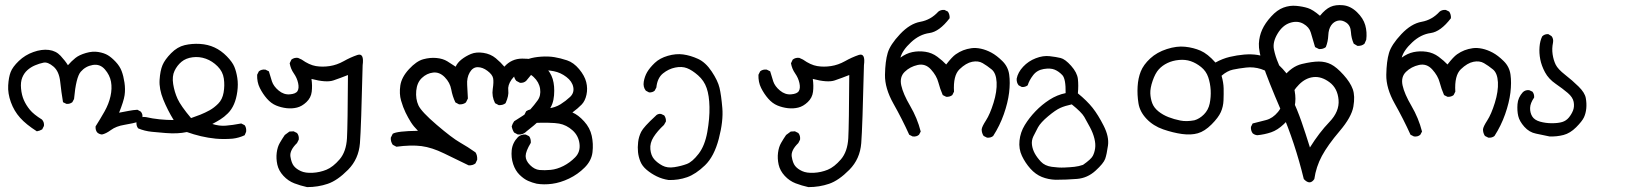

<svg xmlns="http://www.w3.org/2000/svg" viewBox="-20 -435 6540 766"><path d="M386.7 101.6Q376 100.6 368.2 93.8Q360.4 85 361.3 69.3Q379.9 40 397 9.8Q414.1 -20.5 420.9 -51.3Q427.7 -82 422.9 -108.9Q418 -135.7 398.4 -158.2Q378.9 -180.7 350.1 -175.8Q321.3 -170.9 302.2 -148.9Q283.2 -127 275.4 -40L268.6 -27.3Q258.8 -19.5 245.1 -20.5L231.4 -27.3Q224.6 -67.4 220.2 -108.9Q215.8 -150.4 193.4 -169.4Q170.9 -188.5 153.8 -185.1Q136.7 -181.6 119.6 -174.3Q102.5 -167 89.4 -155.3Q76.2 -143.6 68.8 -125.5Q61.5 -107.4 64 -81.5Q66.4 -55.7 75.2 -35.6Q84 -15.6 99.1 2.9Q114.3 21.5 147.5 42Q157.2 52.7 155.3 67.4L148.4 81.1Q138.7 86.9 127 88.9Q84 61.5 60.1 34.7Q36.1 7.8 23.4 -27.3Q10.7 -62.5 12.7 -94.7Q14.6 -127 22.5 -147.5Q30.3 -168 55.2 -191.9Q80.1 -215.8 113.3 -227.5Q146.5 -239.3 174.8 -235.8Q203.1 -232.4 221.7 -212.4Q240.2 -192.4 251 -174.8Q265.6 -191.4 280.8 -203.6Q295.9 -215.8 322.8 -223.6Q349.6 -231.4 372.6 -227.5Q395.5 -223.6 410.2 -214.8Q424.8 -206.1 441.4 -188.5Q458 -170.9 465.3 -151.4Q472.7 -131.8 476.6 -105.5Q480.5 -79.1 477.1 -55.2Q473.6 -31.2 455.1 14.6Q476.6 10.7 493.7 7.3Q510.7 3.9 528.3 2.9L541 9.8Q550.8 19.5 547.9 36.1L541 48.8Q509.8 57.6 476.6 63Q443.4 68.4 422.9 83.5Q402.3 98.6 386.7 101.6Z M840.8 118.2Q810.5 115.2 781.7 108.4Q752.9 101.6 725.6 91.8Q707 95.7 686.5 96.7Q666 97.7 640.6 95.7Q615.2 93.8 585.9 90.8Q556.6 87.9 531.2 77.1Q523.4 67.4 524.4 52.7L531.2 39.1Q544.9 29.3 562.5 32.2Q587.9 38.1 616.2 41Q644.5 43.9 672.9 43.9Q648.4 3.9 631.3 -38.1Q614.3 -80.1 616.7 -116.7Q619.1 -153.3 628.4 -175.3Q637.7 -197.3 662.6 -222.7Q687.5 -248 716.8 -254.9Q746.1 -261.7 777.8 -259.8Q809.6 -257.8 835.9 -245.6Q862.3 -233.4 884.8 -210.4Q907.2 -187.5 915 -168.5Q922.9 -149.4 926.8 -124Q930.7 -98.6 926.8 -69.8Q922.9 -41 913.6 -19.5Q904.3 2 889.2 17.1Q874 32.2 858.9 41.5Q843.8 50.8 827.1 59.6Q854.5 68.4 880.4 66.4Q906.2 64.5 942.4 57.6L956.1 64.5Q963.9 75.2 961.9 90.8L956.1 104.5Q933.6 115.2 908.2 118.2Q872.1 121.1 840.8 118.2ZM779.3 22.5Q798.8 14.6 816.4 4.9Q834 -4.9 850.6 -21.5Q867.2 -38.1 872.1 -65.9Q877 -93.8 873 -121.6Q869.1 -149.4 848.1 -170.4Q827.1 -191.4 801.3 -200.7Q775.4 -210 748.5 -206.5Q721.7 -203.1 704.1 -188.5Q686.5 -173.8 676.3 -152.3Q666 -130.9 670.9 -99.6Q675.8 -68.4 688.5 -40.5Q701.2 -12.7 742.2 36.1Z M1205.1 311.5Q1178.7 305.7 1154.3 296.4Q1129.9 287.1 1110.8 266.6Q1091.8 246.1 1086.4 221.7Q1081.1 197.3 1084 174.3Q1086.9 151.4 1096.2 135.3Q1105.5 119.1 1116.2 103.5L1134.8 89.8L1151.4 88.9L1165 95.7Q1173.8 106.4 1171.9 122.1L1165 135.7Q1134.8 165 1138.7 189.9Q1142.6 214.8 1152.3 227.1Q1162.1 239.3 1180.2 247.6Q1198.2 255.9 1227.1 254.4Q1255.9 252.9 1282.2 242.2Q1308.6 231.4 1335 200.7Q1361.3 169.9 1364.3 116.2Q1367.2 62.5 1368.2 -135.7Q1338.9 -124 1310.5 -114.3Q1282.2 -104.5 1222.7 -120.1Q1226.6 -92.8 1223.6 -68.8Q1220.7 -44.9 1202.6 -27.8Q1184.6 -10.7 1165 -5.9Q1145.5 -1 1123.5 -3.4Q1101.6 -5.9 1081.5 -14.2Q1061.5 -22.5 1044.9 -41.5Q1028.3 -60.5 1016.6 -84Q1004.9 -107.4 1005.9 -136.7L1012.7 -150.4Q1023.4 -159.2 1039.1 -157.2L1052.7 -150.4Q1058.6 -129.9 1064.9 -110.4Q1071.3 -90.8 1091.8 -73.7Q1112.3 -56.6 1136.2 -58.6Q1160.2 -60.5 1167 -71.8Q1173.8 -83 1169.4 -103.5Q1165 -124 1152.3 -142.1Q1139.6 -160.2 1135.7 -182.6L1142.6 -197.3Q1154.3 -206.1 1168.9 -204.1L1183.6 -197.3Q1213.9 -175.8 1240.2 -171.4Q1266.6 -167 1295.4 -171.4Q1324.2 -175.8 1351.1 -190.9Q1377.9 -206.1 1406.2 -215.8Q1433.6 -224.6 1426.8 -174.8Q1420.9 73.2 1416 136.2Q1411.1 199.2 1368.7 242.2Q1326.2 285.2 1287.6 298.3Q1249 311.5 1205.1 311.5Z M1849.6 224.6Q1800.8 201.2 1752 177.2Q1703.1 153.3 1661.6 147.9Q1620.1 142.6 1561.5 150.4L1546.9 142.6Q1538.1 129.9 1539.1 114.3L1546.9 98.6Q1564.5 87.9 1647.5 86.9Q1629.9 69.3 1619.1 52.2Q1608.4 35.2 1598.1 14.2Q1587.9 -6.8 1580.1 -33.7Q1572.3 -60.5 1577.1 -93.8Q1582 -127 1611.8 -159.2Q1641.6 -191.4 1668.9 -198.7Q1696.3 -206.1 1721.7 -203.6Q1747.1 -201.2 1764.6 -190.4Q1782.2 -179.7 1797.9 -168.9Q1804.7 -184.6 1821.3 -197.8Q1837.9 -210.9 1858.9 -219.7Q1879.9 -228.5 1908.7 -224.1Q1937.5 -219.7 1958 -202.6Q1978.5 -185.5 1992.2 -168.9Q2005.9 -184.6 2023.9 -192.9Q2042 -201.2 2063.5 -201.2Q2085 -201.2 2106 -198.2Q2127 -195.3 2151.9 -171.4Q2176.8 -147.5 2185.1 -119.6Q2193.4 -91.8 2190.4 -54.7Q2187.5 -17.6 2168.5 5.9Q2149.4 29.3 2131.3 46.4Q2113.3 63.5 2082 87.9Q2067.4 103.5 2045.9 101.6L2031.2 93.8Q2024.4 84 2021.5 69.3Q2024.4 58.6 2031.2 48.8Q2047.9 38.1 2064.9 27.3Q2082 16.6 2096.7 0.5Q2111.3 -15.6 2125 -34.7Q2138.7 -53.7 2134.8 -80.6Q2130.9 -107.4 2108.9 -127.9Q2086.9 -148.4 2062 -144.5Q2037.1 -140.6 2021 -117.7Q2004.9 -94.7 2007.8 -74.2Q2010.7 -53.7 1997.1 -23.4Q1986.3 -14.6 1969.7 -15.6L1955.1 -23.4Q1941.4 -50.8 1945.8 -79.6Q1950.2 -108.4 1947.3 -123Q1944.3 -137.7 1924.8 -152.3Q1905.3 -167 1885.7 -167Q1866.2 -167 1854 -146Q1841.8 -125 1843.8 -96.2Q1845.7 -67.4 1846.7 -42L1838.9 -26.4Q1828.1 -17.6 1811.5 -18.6L1796.9 -26.4Q1785.2 -50.8 1780.3 -78.1Q1775.4 -105.5 1754.4 -127Q1733.4 -148.4 1708 -145.5Q1682.6 -142.6 1663.1 -124Q1643.6 -105.5 1640.6 -72.8Q1637.7 -40 1649.4 -14.6Q1661.1 10.7 1722.2 63Q1783.2 115.2 1814.9 133.3Q1846.7 151.4 1877 172.9Q1884.8 184.6 1883.8 202.1L1877 216.8Q1866.2 225.6 1849.6 224.6Z M2121.1 297.9Q2103.5 293.9 2086.9 286.6Q2070.3 279.3 2053.2 262.7Q2036.1 246.1 2027.3 219.7Q2018.6 193.4 2021.5 164.1Q2024.4 134.8 2046.9 111.3Q2059.6 100.6 2077.1 101.6L2090.8 108.4Q2098.6 118.2 2097.7 134.8Q2077.1 168.9 2077.1 187.5Q2077.1 206.1 2094.7 223.6Q2112.3 241.2 2132.3 243.2Q2152.3 245.1 2177.2 242.7Q2202.1 240.2 2228 227.1Q2253.9 213.9 2274.9 192.4Q2295.9 170.9 2292 138.7Q2288.1 106.4 2264.2 85Q2240.2 63.5 2210.9 58.1Q2181.6 52.7 2098.6 55.7Q2087.9 54.7 2079.1 46.9Q2070.3 37.1 2072.3 22.5L2079.1 8.8Q2093.8 -1 2114.3 0Q2139.6 1 2167.5 -2.4Q2195.3 -5.9 2216.3 -19Q2237.3 -32.2 2254.4 -48.3Q2271.5 -64.5 2267.1 -87.4Q2262.7 -110.4 2239.7 -127.9Q2216.8 -145.5 2189.5 -150.9Q2162.1 -156.2 2136.7 -154.3Q2111.3 -152.3 2099.6 -137.2Q2087.9 -122.1 2079.1 -112.3Q2069.3 -103.5 2054.7 -104.5L2040 -112.3Q2029.3 -124 2030.3 -141.6Q2036.1 -161.1 2052.2 -177.2Q2068.4 -193.4 2089.4 -200.2Q2110.4 -207 2139.2 -209Q2168 -210.9 2191.9 -207Q2215.8 -203.1 2242.2 -194.3Q2268.6 -185.5 2290.5 -159.2Q2312.5 -132.8 2318.8 -107.4Q2325.2 -82 2319.8 -57.1Q2314.5 -32.2 2300.3 -17.6Q2286.1 -2.9 2263.7 13.7Q2287.1 23.4 2310.5 49.3Q2334 75.2 2340.8 106.9Q2347.7 138.7 2343.8 172.4Q2339.8 206.1 2312.5 233.4Q2285.2 260.7 2250.5 277.3Q2215.8 293.9 2182.6 298.3Q2149.4 302.7 2121.1 297.9Z M2647.5 283.2Q2622.1 279.3 2600.1 268.6Q2578.1 257.8 2560.1 242.7Q2542 227.5 2534.7 209Q2527.3 190.4 2525.4 171.9Q2523.4 153.3 2525.9 131.8Q2528.3 110.4 2538.1 90.8Q2547.9 71.3 2594.7 28.3Q2603.5 17.6 2617.2 19.5L2629.9 25.4Q2637.7 36.1 2636.7 49.8L2628.9 63.5Q2602.5 87.9 2587.4 111.8Q2572.3 135.7 2574.7 160.6Q2577.1 185.5 2589.8 200.2Q2602.5 214.8 2622.6 225.6Q2642.6 236.3 2670.4 231.9Q2698.2 227.5 2720.2 219.2Q2742.2 210.9 2767.1 178.7Q2792 146.5 2801.8 91.8Q2811.5 37.1 2810.5 -8.3Q2809.6 -53.7 2799.3 -83.5Q2789.1 -113.3 2765.1 -134.3Q2741.2 -155.3 2720.7 -163.1Q2700.2 -170.9 2673.8 -165.5Q2647.5 -160.2 2625 -142.1Q2602.5 -124 2598.6 -85.9L2591.8 -73.2Q2583 -65.4 2569.3 -66.4L2556.6 -73.2Q2544.9 -87.9 2548.3 -108.9Q2551.8 -129.9 2562 -147.5Q2572.3 -165 2592.3 -184.1Q2612.3 -203.1 2644.5 -212.4Q2676.8 -221.7 2705.6 -217.8Q2734.4 -213.9 2764.6 -200.2Q2794.9 -186.5 2819.3 -149.9Q2843.8 -113.3 2850.6 -84.5Q2857.4 -55.7 2861.8 -3.9Q2866.2 47.9 2847.7 118.7Q2829.1 189.5 2792.5 224.6Q2755.9 259.8 2721.2 272Q2686.5 284.2 2647.5 283.2Z M3205.1 311.5Q3178.7 305.7 3154.3 296.4Q3129.9 287.1 3110.8 266.6Q3091.8 246.1 3086.4 221.7Q3081.1 197.3 3084 174.3Q3086.9 151.4 3096.2 135.3Q3105.5 119.1 3116.2 103.5L3134.8 89.8L3151.4 88.9L3165 95.7Q3173.8 106.4 3171.9 122.1L3165 135.7Q3134.8 165 3138.7 189.9Q3142.6 214.8 3152.3 227.1Q3162.1 239.3 3180.2 247.6Q3198.2 255.9 3227.1 254.4Q3255.9 252.9 3282.2 242.2Q3308.6 231.4 3335 200.7Q3361.3 169.9 3364.3 116.2Q3367.2 62.5 3368.2 -135.7Q3338.9 -124 3310.5 -114.3Q3282.2 -104.5 3222.7 -120.1Q3226.6 -92.8 3223.6 -68.8Q3220.7 -44.9 3202.6 -27.8Q3184.6 -10.7 3165 -5.9Q3145.5 -1 3123.5 -3.4Q3101.6 -5.9 3081.5 -14.2Q3061.5 -22.5 3044.9 -41.5Q3028.3 -60.5 3016.6 -84Q3004.9 -107.4 3005.9 -136.7L3012.7 -150.4Q3023.4 -159.2 3039.1 -157.2L3052.7 -150.4Q3058.6 -129.9 3064.9 -110.4Q3071.3 -90.8 3091.8 -73.7Q3112.3 -56.6 3136.2 -58.6Q3160.2 -60.5 3167 -71.8Q3173.8 -83 3169.4 -103.5Q3165 -124 3152.3 -142.1Q3139.6 -160.2 3135.7 -182.6L3142.6 -197.3Q3154.3 -206.1 3168.9 -204.1L3183.6 -197.3Q3213.9 -175.8 3240.2 -171.4Q3266.6 -167 3295.4 -171.4Q3324.2 -175.8 3351.1 -190.9Q3377.9 -206.1 3406.2 -215.8Q3433.6 -224.6 3426.8 -174.8Q3420.9 73.2 3416 136.2Q3411.1 199.2 3368.7 242.2Q3326.2 285.2 3287.6 298.3Q3249 311.5 3205.1 311.5Z M3918 114.3 3904.3 107.4Q3896.5 95.7 3896.5 81.1Q3897.5 70.3 3913.6 45.4Q3929.7 20.5 3943.8 -24.9Q3958 -70.3 3956.1 -106.9Q3954.1 -143.6 3936 -158.2Q3918 -172.9 3900.4 -183.1Q3882.8 -193.4 3858.4 -188.5Q3834 -183.6 3808.1 -158.7Q3782.2 -133.8 3786.1 -69.3L3779.3 -55.7Q3769.5 -47.9 3754.9 -48.8L3741.2 -55.7Q3730.5 -80.1 3723.6 -106.4Q3716.8 -132.8 3694.3 -157.7Q3671.9 -182.6 3641.1 -175.8Q3610.4 -168.9 3589.4 -148.4Q3568.4 -127.9 3575.7 -94.2Q3583 -60.5 3611.3 -12.2Q3639.6 36.1 3653.3 89.8L3646.5 102.5Q3636.7 111.3 3621.1 109.4L3607.4 102.5Q3579.1 40 3544.4 -21.5Q3509.8 -83 3510.7 -136.7Q3511.7 -190.4 3521.5 -223.6Q3531.2 -256.8 3570.8 -298.8Q3610.4 -340.8 3651.9 -348.1Q3693.4 -355.5 3723.6 -388.7Q3733.4 -396.5 3748 -395.5L3761.7 -388.7Q3769.5 -377 3768.6 -362.3Q3727.5 -308.6 3688 -303.2Q3648.4 -297.9 3614.3 -266.1Q3580.1 -234.4 3572.3 -205.1Q3594.7 -221.7 3619.6 -227.1Q3644.5 -232.4 3671.4 -228.5Q3698.2 -224.6 3719.7 -208.5Q3741.2 -192.4 3754.9 -177.7Q3778.3 -208 3793 -218.3Q3807.6 -228.5 3822.8 -234.4Q3837.9 -240.2 3855.5 -242.7Q3873 -245.1 3893.6 -240.7Q3914.1 -236.3 3935.1 -225.1Q3956.1 -213.9 3979 -191.4Q4002 -168.9 4006.3 -137.2Q4010.7 -105.5 4005.9 -65.4Q4001 -25.4 3984.9 20.5Q3968.8 66.4 3942.4 107.4Q3933.6 115.2 3918 114.3Z M4191.4 282.2Q4162.1 281.2 4136.7 271Q4111.3 260.7 4090.8 237.8Q4070.3 214.8 4057.1 187Q4043.9 159.2 4047.4 126Q4050.8 92.8 4068.4 64Q4085.9 35.2 4111.3 8.8Q4136.7 -17.6 4167 -37.1Q4197.3 -56.6 4231.4 -63.5Q4232.4 -120.1 4218.3 -135.3Q4204.1 -150.4 4187.5 -157.2Q4170.9 -164.1 4144 -159.7Q4117.2 -155.3 4101.6 -134.8Q4085.9 -114.3 4080.1 -94.7Q4070.3 -86.9 4056.6 -87.9L4043.9 -94.7Q4035.2 -105.5 4036.1 -121.1Q4041 -146.5 4062 -168.9Q4083 -191.4 4112.3 -202.6Q4141.6 -213.9 4167.5 -210.9Q4193.4 -208 4211.4 -203.6Q4229.5 -199.2 4253.4 -172.4Q4277.3 -145.5 4280.3 -120.1Q4283.2 -94.7 4280.3 -62.5Q4316.4 -33.2 4338.9 -4.9Q4361.3 23.4 4383.3 66.9Q4405.3 110.4 4400.4 145.5Q4395.5 180.7 4389.2 198.7Q4382.8 216.8 4350.6 246.1Q4318.4 275.4 4276.9 278.8Q4235.4 282.2 4191.4 282.2ZM4300.8 222.7Q4333 200.2 4339.8 187Q4346.7 173.8 4349.1 156.7Q4351.6 139.6 4346.2 117.7Q4340.8 95.7 4328.6 72.8Q4316.4 49.8 4305.7 31.2Q4294.9 12.7 4255.9 -18.6Q4228.5 -12.7 4210 -4.4Q4191.4 3.9 4161.6 28.8Q4131.8 53.7 4121.1 73.2Q4110.4 92.8 4102.5 109.4Q4094.7 126 4097.2 143.6Q4099.6 161.1 4108.4 177.2Q4117.2 193.4 4132.8 210Q4148.4 226.6 4175.8 230.5Q4203.1 234.4 4226.1 233.4Q4249 232.4 4266.6 230.5Q4284.2 228.5 4300.8 222.7Z M4996.1 104.5Q4985.4 103.5 4977.5 96.7Q4969.7 85.9 4970.7 71.3L4977.5 57.6Q5004.9 50.8 5031.2 43.9Q5057.6 37.1 5078.6 11.7Q5099.6 -13.7 5095.7 -43Q5091.8 -72.3 5083.5 -90.8Q5075.2 -109.4 5057.6 -129.9Q5040 -150.4 5010.7 -159.7Q4981.4 -168.9 4951.7 -165.5Q4921.9 -162.1 4898.9 -157.2Q4876 -152.3 4853.5 -132.8Q4861.3 -105.5 4861.8 -82.5Q4862.3 -59.6 4861.3 -34.7Q4860.4 -9.8 4850.6 12.2Q4840.8 34.2 4813.5 61.5Q4786.1 88.9 4758.8 96.7Q4731.4 104.5 4695.8 99.6Q4660.2 94.7 4620.6 81.1Q4581.1 67.4 4554.2 39.1Q4527.3 10.7 4522 -22.9Q4516.6 -56.6 4518.6 -89.8Q4520.5 -123 4531.2 -149.9Q4542 -176.8 4568.8 -201.7Q4595.7 -226.6 4635.3 -239.3Q4674.8 -252 4708 -248.5Q4741.2 -245.1 4769.5 -232.9Q4797.9 -220.7 4829.1 -185.5Q4857.4 -201.2 4886.2 -208Q4915 -214.8 4943.8 -217.3Q4972.7 -219.7 4997.1 -215.8Q5021.5 -211.9 5042 -204.6Q5062.5 -197.3 5097.7 -159.7Q5132.8 -122.1 5141.6 -88.4Q5150.4 -54.7 5147.5 -26.4Q5144.5 2 5135.7 19Q5127 36.1 5102.1 60.1Q5077.1 84 5051.3 92.8Q5025.4 101.6 4996.1 104.5ZM4745.1 44.9Q4765.6 39.1 4783.2 21.5Q4800.8 3.9 4806.2 -22Q4811.5 -47.9 4810.1 -75.2Q4808.6 -102.5 4800.3 -127Q4792 -151.4 4772 -167.5Q4752 -183.6 4730.5 -190.9Q4709 -198.2 4683.6 -195.8Q4658.2 -193.4 4637.7 -183.6Q4617.2 -173.8 4603 -158.2Q4588.9 -142.6 4578.6 -112.8Q4568.4 -83 4569.3 -62Q4570.3 -41 4577.1 -22.9Q4584 -4.9 4601.6 9.3Q4619.1 23.4 4641.6 32.2Q4664.1 41 4689 45.9Q4713.9 50.8 4745.1 44.9Z M5181.6 279.3Q5146.5 134.8 5091.8 7.8Q5037.1 -119.1 5019 -175.3Q5001 -231.4 5002.4 -261.2Q5003.9 -291 5015.6 -316.9Q5027.3 -342.8 5051.3 -369.1Q5075.2 -395.5 5100.6 -404.8Q5126 -414.1 5151.9 -411.6Q5177.7 -409.2 5197.8 -402.8Q5217.8 -396.5 5246.1 -372.1Q5267.6 -398.4 5288.1 -407.7Q5308.6 -417 5338.4 -414.1Q5368.2 -411.1 5393.6 -386.7Q5418.9 -362.3 5426.8 -334.5Q5434.6 -306.6 5430.7 -276.4L5423.8 -260.7Q5413.1 -251 5395.5 -252L5380.9 -260.7Q5371.1 -282.2 5369.6 -307.6Q5368.2 -333 5351.1 -344.7Q5334 -356.4 5317.4 -352.5Q5300.8 -348.6 5290.5 -333.5Q5280.3 -318.4 5279.3 -293.9Q5278.3 -269.5 5269.5 -247.1Q5258.8 -238.3 5242.2 -239.3L5226.6 -247.1Q5215.8 -283.2 5209.5 -305.2Q5203.1 -327.1 5179.7 -340.3Q5156.2 -353.5 5126.5 -343.8Q5096.7 -334 5076.7 -300.3Q5056.6 -266.6 5062.5 -237.8Q5068.4 -209 5079.6 -183.6Q5090.8 -158.2 5099.6 -127Q5132.8 -169.9 5173.8 -179.7Q5214.8 -189.5 5241.7 -189.5Q5268.6 -189.5 5290.5 -178.2Q5312.5 -167 5339.8 -136.7Q5367.2 -106.4 5377 -79.1Q5386.7 -51.8 5379.4 -9.8Q5372.1 32.2 5324.7 87.9Q5277.3 143.6 5253.9 187Q5230.5 230.5 5223.6 279.3Q5206.1 305.7 5181.6 279.3ZM5206.1 153.3Q5243.2 93.8 5283.7 51.8Q5324.2 9.8 5320.3 -36.6Q5316.4 -83 5284.2 -106.9Q5252 -130.9 5220.2 -127.4Q5188.5 -124 5162.6 -97.7Q5136.7 -71.3 5131.8 -49.8Q5156.2 3.9 5172.4 50.3Q5188.5 96.7 5206.1 153.3Z M5918 114.3 5904.3 107.4Q5896.5 95.7 5896.5 81.1Q5897.5 70.3 5913.6 45.4Q5929.7 20.5 5943.8 -24.9Q5958 -70.3 5956.1 -106.9Q5954.1 -143.6 5936 -158.2Q5918 -172.9 5900.4 -183.1Q5882.8 -193.4 5858.4 -188.5Q5834 -183.6 5808.1 -158.7Q5782.2 -133.8 5786.1 -69.3L5779.3 -55.7Q5769.5 -47.9 5754.9 -48.8L5741.2 -55.7Q5730.5 -80.1 5723.6 -106.4Q5716.8 -132.8 5694.3 -157.7Q5671.9 -182.6 5641.1 -175.8Q5610.4 -168.9 5589.4 -148.4Q5568.4 -127.9 5575.7 -94.2Q5583 -60.5 5611.3 -12.2Q5639.6 36.1 5653.3 89.8L5646.5 102.5Q5636.7 111.3 5621.1 109.4L5607.4 102.5Q5579.1 40 5544.4 -21.5Q5509.8 -83 5510.7 -136.7Q5511.7 -190.4 5521.5 -223.6Q5531.2 -256.8 5570.8 -298.8Q5610.4 -340.8 5651.9 -348.1Q5693.4 -355.5 5723.6 -388.7Q5733.4 -396.5 5748 -395.5L5761.7 -388.7Q5769.5 -377 5768.6 -362.3Q5727.5 -308.6 5688 -303.2Q5648.4 -297.9 5614.3 -266.1Q5580.1 -234.4 5572.3 -205.1Q5594.7 -221.7 5619.6 -227.1Q5644.5 -232.4 5671.4 -228.5Q5698.2 -224.6 5719.7 -208.5Q5741.2 -192.4 5754.9 -177.7Q5778.3 -208 5793 -218.3Q5807.6 -228.5 5822.8 -234.4Q5837.9 -240.2 5855.5 -242.7Q5873 -245.1 5893.6 -240.7Q5914.1 -236.3 5935.1 -225.1Q5956.1 -213.9 5979 -191.4Q6002 -168.9 6006.3 -137.2Q6010.7 -105.5 6005.9 -65.4Q6001 -25.4 5984.9 20.5Q5968.8 66.4 5942.4 107.4Q5933.6 115.2 5918 114.3Z M6162.1 109.4Q6134.8 103.5 6107.9 98.1Q6081.1 92.8 6061.5 70.8Q6042 48.8 6037.1 27.8Q6032.2 6.8 6034.2 -19.5Q6036.1 -45.9 6055.7 -67.4Q6066.4 -77.1 6081.1 -75.2L6093.8 -69.3Q6101.6 -59.6 6100.6 -45.9Q6085 -23.4 6084.5 -4.4Q6084 14.6 6092.8 29.3Q6101.6 43.9 6124 50.3Q6146.5 56.6 6171.4 56.6Q6196.3 56.6 6212.4 51.8Q6228.5 46.9 6239.3 33.7Q6250 20.5 6255.9 5.4Q6261.7 -9.8 6258.3 -28.3Q6254.9 -46.9 6234.9 -64Q6214.8 -81.1 6186.5 -100.6Q6158.2 -120.1 6144 -146.5Q6129.9 -172.9 6125 -198.2Q6120.1 -223.6 6122.1 -248Q6124 -272.5 6132.8 -290Q6142.6 -299.8 6157.2 -298.8L6169.9 -291Q6178.7 -280.3 6175.8 -264.6Q6170.9 -241.2 6174.3 -218.3Q6177.7 -195.3 6186.5 -177.2Q6195.3 -159.2 6224.1 -136.7Q6252.9 -114.3 6277.8 -89.8Q6302.7 -65.4 6306.6 -43.9Q6310.5 -22.5 6308.6 -2.4Q6306.6 17.6 6299.3 33.2Q6292 48.8 6268.1 72.8Q6244.1 96.7 6217.8 103.5Q6191.4 110.4 6162.1 109.4Z"/></svg>

Font: JasonHandwriting2
Style: Regular
Weight: 400
Version: Version 1.05.10